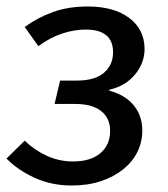

<svg xmlns="http://www.w3.org/2000/svg" viewBox="-27 -559 517 591"><path d="M158 -311H210Q265 -311 293 -335Q321 -359 321 -398Q321 -468 237 -468Q202 -468 165 -456Q128 -444 91 -417L49 -476Q89 -505 136 -522Q183 -539 243 -539Q324 -539 371 -503.5Q418 -468 418 -408Q418 -365 388.5 -329.5Q359 -294 310 -283L309 -280Q358 -267 384.5 -235Q411 -203 411 -157Q411 -122 396 -91.5Q381 -61 352.5 -38Q324 -15 284 -1.5Q244 12 194 12Q131 12 79 -12Q27 -36 -7 -71L49 -126Q79 -97 117 -79.5Q155 -62 198 -62Q252 -62 282 -87.5Q312 -113 312 -156Q312 -195 284.5 -217Q257 -239 205 -239H141Z"/></svg>

Font: Yekcdsyqcyvpieeyorgstswgcgt
Style: Regular
Weight: 400
Italic angle: -8°
Designer: Carrois Corporate & Edenspiekermann
Foundry: Carrois Corporate GbR & Edenspiekermann AG
Version: Version 2.001